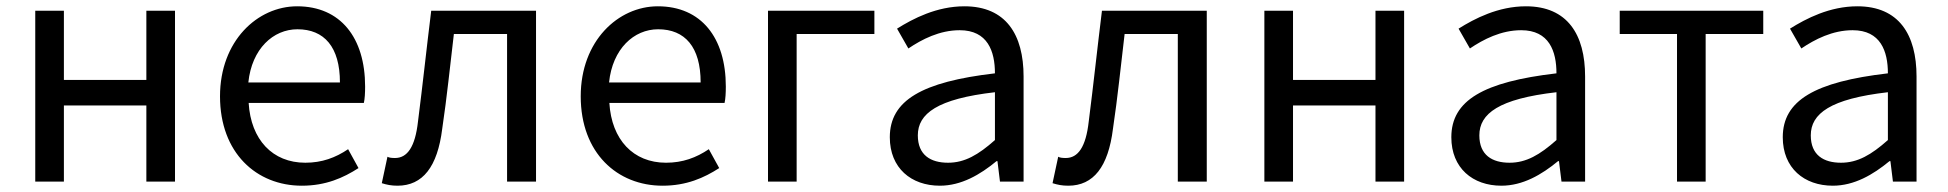

<svg xmlns="http://www.w3.org/2000/svg" viewBox="-20 -577 6190 610"><path d="M183 -543H92V0H183V-242H445V0H536V-543H445V-323H183Z M939 13C1015 13 1071 -12 1119 -43L1086 -103C1046 -76 1003 -60 950 -60C846 -60 777 -133 770 -250H1136C1139 -263 1140 -282 1140 -302C1140 -457 1062 -557 924 -557C798 -557 679 -447 679 -271C679 -91 795 13 939 13ZM1060 -315H769C780 -422 848 -484 925 -484C1010 -484 1060 -428 1060 -315Z M1243 13C1323 13 1370 -47 1385 -168C1400 -268 1410 -369 1422 -469H1591V0H1683V-543H1350C1335 -422 1323 -308 1308 -191C1299 -110 1274 -75 1235 -75C1224 -75 1216 -76 1211 -79L1193 5C1209 10 1223 13 1243 13Z M2085 13C2161 13 2217 -12 2265 -43L2232 -103C2192 -76 2149 -60 2096 -60C1992 -60 1923 -133 1916 -250H2282C2285 -263 2286 -282 2286 -302C2286 -457 2208 -557 2070 -557C1944 -557 1825 -447 1825 -271C1825 -91 1941 13 2085 13ZM2206 -315H1915C1926 -422 1994 -484 2071 -484C2156 -484 2206 -428 2206 -315Z M2758 -543H2420V0H2511V-469H2758Z M2966 13C3034 13 3094 -22 3146 -65H3149L3157 0H3232V-334C3232 -467 3176 -557 3044 -557C2956 -557 2881 -518 2830 -486L2866 -423C2909 -452 2965 -481 3029 -481C3118 -481 3141 -414 3141 -344C2909 -317 2807 -258 2807 -141C2807 -43 2875 13 2966 13ZM2992 -60C2937 -60 2896 -84 2896 -147C2896 -216 2958 -263 3141 -284V-132C3088 -85 3045 -60 2992 -60Z M3374 13C3454 13 3501 -47 3516 -168C3531 -268 3541 -369 3553 -469H3722V0H3814V-543H3481C3466 -422 3454 -308 3439 -191C3430 -110 3405 -75 3366 -75C3355 -75 3347 -76 3342 -79L3324 5C3340 10 3354 13 3374 13Z M4088 -543H3997V0H4088V-242H4350V0H4441V-543H4350V-323H4088Z M4750 13C4818 13 4878 -22 4930 -65H4933L4941 0H5016V-334C5016 -467 4960 -557 4828 -557C4740 -557 4665 -518 4614 -486L4650 -423C4693 -452 4749 -481 4813 -481C4902 -481 4925 -414 4925 -344C4693 -317 4591 -258 4591 -141C4591 -43 4659 13 4750 13ZM4776 -60C4721 -60 4680 -84 4680 -147C4680 -216 4742 -263 4925 -284V-132C4872 -85 4829 -60 4776 -60Z M5126 -469H5308V0H5399V-469H5582V-543H5126Z M5803 13C5871 13 5931 -22 5983 -65H5986L5994 0H6069V-334C6069 -467 6013 -557 5881 -557C5793 -557 5718 -518 5667 -486L5703 -423C5746 -452 5802 -481 5866 -481C5955 -481 5978 -414 5978 -344C5746 -317 5644 -258 5644 -141C5644 -43 5712 13 5803 13ZM5829 -60C5774 -60 5733 -84 5733 -147C5733 -216 5795 -263 5978 -284V-132C5925 -85 5882 -60 5829 -60Z"/></svg>

Font: Spoqa Han Sans Neo
Style: Regular
Weight: 400
Designer: [Spoqa Han Sans Neo] Dong-huui Kim ___ Younghwa Kang ___ Yujin Lee ___ [Noto Sans] Ryoko NISHIZUKA ____ (kana & ideograp
Foundry: Spoqa (http://www.spoqa-han-sans.com)
Version: Version 1.100;hotconv 1.0.109;makeotfexe 2.5.65596